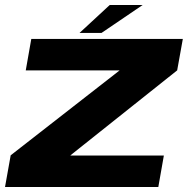

<svg xmlns="http://www.w3.org/2000/svg" viewBox="-24 -744 763 764"><path d="M-4 0H606L628 -125H256.5L257 -126.5L681 -464L703.5 -589H100.5L78.5 -464H452L451.5 -463.5L18.5 -126ZM292.5 -613H380L543.5 -724H412.5Z"/></svg>

Font: Anybody Expanded
Style: Bold Italic
Weight: 700
Width: 7
Italic angle: -10°
Version: Version 1.113;gftools[0.9.25]